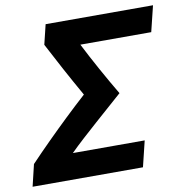

<svg xmlns="http://www.w3.org/2000/svg" viewBox="-102 -768 816 843"><g transform="rotate(-10 305.5 -346.5)"><path d="M-24 0 -0.8 -97.2Q41.2 -141.5 85.8 -185.9Q130.2 -230.2 176.1 -274.1Q222 -318 268 -359.5Q229.5 -427.5 198.1 -485.6Q166.8 -543.8 134.8 -604.8L156.2 -693H635L606.8 -578H290.8Q319.2 -522 354 -459Q388.8 -396 423 -338.5Q398 -316 366.5 -288.5Q335 -261 301 -230.6Q267 -200.2 234.5 -170.8Q202 -141.2 175.8 -115H496L468 0Z"/></g></svg>

Font: Ubuntu Sans
Style: Italic
Weight: 400
Italic angle: -13.5°
Designer: Dalton Maag Ltd
Foundry: Dalton Maag Ltd
Version: Version 1.006